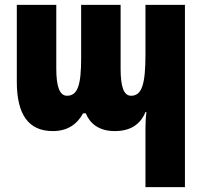

<svg xmlns="http://www.w3.org/2000/svg" viewBox="-20 -528 829 788"><path d="M577 240H739V-508H577V-305C577 -184 563 -135 518 -135C488 -135 475 -172 475 -246V-508H313V-289C313 -182 300 -135 255 -135C225 -135 211 -172 211 -246V-508H49V-193C49 -56 98 10 197 10C256 10 296 -17 321 -63H332C349 -21 386 10 451 10C515 10 556 -17 577 -68H581C578 -45 577 -23 577 0Z"/></svg>

Font: Noto Sans Armenian ExtraCondensed Black
Style: Regular
Weight: 900
Width: 2
Designer: Monotype Design Team
Foundry: Monotype Imaging Inc.
Version: Version 2.008